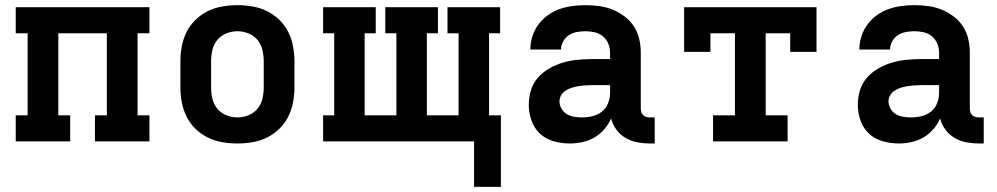

<svg xmlns="http://www.w3.org/2000/svg" viewBox="-20 -548 3865 744"><path d="M41 0V-101H87V-419H41V-520H559V-419H513V-101H559V0H348V-101H394V-419H206V-101H252V0Z M900 8Q871 8 841.5 3Q812 -2 785.5 -15Q759 -28 737.5 -49Q716 -70 703 -96Q690 -122 684.5 -151.5Q679 -181 679 -210V-310Q679 -339 684.5 -368.5Q690 -398 703 -424Q716 -450 737.5 -471Q759 -492 785.5 -505Q812 -518 841.5 -523Q871 -528 900 -528Q929 -528 958.5 -523Q988 -518 1014.5 -505Q1041 -492 1062.5 -471Q1084 -450 1097 -424Q1110 -398 1115.5 -368.5Q1121 -339 1121 -310V-210Q1121 -181 1115.5 -151.5Q1110 -122 1097 -96Q1084 -70 1062.5 -49Q1041 -28 1014.5 -15Q988 -2 958.5 3Q929 8 900 8ZM900 -93Q922 -93 943 -101.5Q964 -110 978 -127Q992 -144 997 -166Q1002 -188 1002 -210V-310Q1002 -332 997 -354Q992 -376 978 -393Q964 -410 943 -418.5Q922 -427 900 -427Q878 -427 857 -418.5Q836 -410 822 -393Q808 -376 803 -354Q798 -332 798 -310V-210Q798 -188 803 -166Q808 -144 822 -127Q836 -110 857 -101.5Q878 -93 900 -93Z M1817 176V0H1232V-101H1275V-419H1232V-520H1436V-419H1393V-101H1516V-419H1473V-520H1677V-419H1634V-101H1757V-419H1714V-520H1918V-419H1875V-101H1921V176Z M2188 8Q2157 8 2126 -0.5Q2095 -9 2072.5 -30Q2050 -51 2039.5 -81Q2029 -111 2029 -142Q2029 -171 2037.5 -198.5Q2046 -226 2064.5 -247Q2083 -268 2108 -282.5Q2133 -297 2160 -305Q2187 -313 2215 -316Q2243 -319 2271 -319H2344V-344Q2344 -362 2337 -379Q2330 -396 2316 -407.5Q2302 -419 2284 -423Q2266 -427 2248 -427Q2232 -427 2215.5 -424Q2199 -421 2185 -412Q2171 -403 2162.5 -388Q2154 -373 2154 -356H2035Q2035 -382 2043 -407Q2051 -432 2066 -452.5Q2081 -473 2102 -488.5Q2123 -504 2147 -512.5Q2171 -521 2197 -524.5Q2223 -528 2248 -528Q2275 -528 2301.5 -524.5Q2328 -521 2353 -511Q2378 -501 2400 -484.5Q2422 -468 2436.5 -445.5Q2451 -423 2457 -397Q2463 -371 2463 -344V-128Q2463 -121 2465 -114Q2467 -107 2472 -102Q2477 -97 2484 -95Q2491 -93 2498 -93H2517V8H2498Q2474 8 2450 3.5Q2426 -1 2405 -13Q2384 -25 2369 -45Q2354 -65 2348 -89Q2338 -66 2321.5 -47Q2305 -28 2283.5 -15.5Q2262 -3 2237.5 2.5Q2213 8 2188 8ZM2235 -93Q2256 -93 2276.5 -98Q2297 -103 2313 -116Q2329 -129 2336.5 -148.5Q2344 -168 2344 -189V-218H2271Q2258 -218 2245.5 -217Q2233 -216 2220.5 -214Q2208 -212 2195.5 -208Q2183 -204 2172 -197Q2161 -190 2154.5 -179Q2148 -168 2148 -155Q2148 -140 2156 -126.5Q2164 -113 2177 -105.5Q2190 -98 2205 -95.5Q2220 -93 2235 -93Z M2743 0V-101H2828V-419H2733V-347H2631V-520H3144V-347H3042V-419H2947V-101H3032V0Z M3463 8Q3432 8 3401 -0.5Q3370 -9 3347.5 -30Q3325 -51 3314.5 -81Q3304 -111 3304 -142Q3304 -171 3312.5 -198.5Q3321 -226 3339.5 -247Q3358 -268 3383 -282.5Q3408 -297 3435 -305Q3462 -313 3490 -316Q3518 -319 3546 -319H3619V-344Q3619 -362 3612 -379Q3605 -396 3591 -407.5Q3577 -419 3559 -423Q3541 -427 3523 -427Q3507 -427 3490.5 -424Q3474 -421 3460 -412Q3446 -403 3437.5 -388Q3429 -373 3429 -356H3310Q3310 -382 3318 -407Q3326 -432 3341 -452.5Q3356 -473 3377 -488.5Q3398 -504 3422 -512.5Q3446 -521 3472 -524.5Q3498 -528 3523 -528Q3550 -528 3576.5 -524.5Q3603 -521 3628 -511Q3653 -501 3675 -484.5Q3697 -468 3711.5 -445.5Q3726 -423 3732 -397Q3738 -371 3738 -344V-128Q3738 -121 3740 -114Q3742 -107 3747 -102Q3752 -97 3759 -95Q3766 -93 3773 -93H3792V8H3773Q3749 8 3725 3.5Q3701 -1 3680 -13Q3659 -25 3644 -45Q3629 -65 3623 -89Q3613 -66 3596.5 -47Q3580 -28 3558.5 -15.5Q3537 -3 3512.5 2.5Q3488 8 3463 8ZM3510 -93Q3531 -93 3551.5 -98Q3572 -103 3588 -116Q3604 -129 3611.5 -148.5Q3619 -168 3619 -189V-218H3546Q3533 -218 3520.5 -217Q3508 -216 3495.5 -214Q3483 -212 3470.5 -208Q3458 -204 3447 -197Q3436 -190 3429.5 -179Q3423 -168 3423 -155Q3423 -140 3431 -126.5Q3439 -113 3452 -105.5Q3465 -98 3480 -95.5Q3495 -93 3510 -93Z"/></svg>

Font: Iosevka Plex Etoile
Style: Bold
Weight: 700
Designer: Belleve Invis
Foundry: Belleve Invis
Version: Version 25.1.1; ttfautohint (v1.8.4)